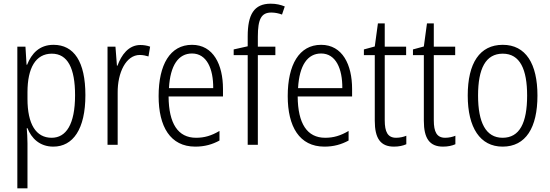

<svg xmlns="http://www.w3.org/2000/svg" viewBox="-20 -851 2982 1041"><path d="M270 -608C194 -608 151 -561 127 -500H124L118 -598H74V170H129V-74C129 -102 127 -132 125 -156H129C150 -102 195 -56 269 -56C376 -56 443 -151 443 -335C443 -517 381 -608 270 -608ZM261 -560C347 -560 387 -481 387 -335C387 -176 338 -104 260 -104C175 -104 129 -178 129 -315V-351C129 -482 173 -560 261 -560Z M741 -607C677 -607 638 -553 617 -495H614L606 -598H563V-66H618V-348C617 -457 663 -553 738 -553C755 -553 772 -549 785 -545L794 -598C778 -604 759 -607 741 -607Z M1021 -608C902 -608 840 -500 840 -330C840 -165 903 -56 1039 -56C1090 -56 1131 -68 1170 -89V-141C1126 -115 1088 -104 1043 -104C945 -104 895 -181 894 -328H1189V-369C1189 -500 1137 -608 1021 -608ZM1021 -561C1101 -561 1137 -478 1136 -373H896C903 -498 948 -561 1021 -561Z M1473 -552V-598H1378V-652C1378 -748 1397 -783 1451 -783C1470 -783 1491 -779 1509 -772L1524 -816C1502 -825 1478 -831 1448 -831C1357 -831 1323 -772 1323 -654V-600L1247 -583V-552H1323V-66H1378V-552Z M1721 -608C1602 -608 1540 -500 1540 -330C1540 -165 1603 -56 1739 -56C1790 -56 1831 -68 1870 -89V-141C1826 -115 1788 -104 1743 -104C1645 -104 1595 -181 1594 -328H1889V-369C1889 -500 1837 -608 1721 -608ZM1721 -561C1801 -561 1837 -478 1836 -373H1596C1603 -498 1648 -561 1721 -561Z M2128 -104C2082 -104 2066 -136 2066 -199V-552H2182V-598H2066V-724H2029L2012 -599L1953 -583V-552H2012V-196C2012 -101 2043 -56 2116 -56C2143 -56 2165 -61 2183 -69V-115C2169 -109 2148 -104 2128 -104Z M2394 -104C2348 -104 2332 -136 2332 -199V-552H2448V-598H2332V-724H2295L2278 -599L2219 -583V-552H2278V-196C2278 -101 2309 -56 2382 -56C2409 -56 2431 -61 2449 -69V-115C2435 -109 2414 -104 2394 -104Z M2894 -333C2894 -505 2831 -608 2706 -608C2581 -608 2516 -509 2516 -333C2516 -159 2583 -56 2705 -56C2831 -56 2894 -159 2894 -333ZM2572 -333C2572 -479 2613 -560 2706 -560C2800 -560 2838 -474 2838 -333C2838 -184 2797 -104 2705 -104C2614 -104 2572 -187 2572 -333Z"/></svg>

Font: Noto Sans Malayalam UI Condensed Light
Style: Regular
Weight: 300
Width: 3
Designer: Jelle Bosma - Monotype Design Team
Foundry: Monotype Imaging Inc.
Version: Version 2.104